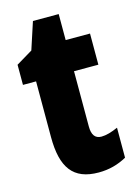

<svg xmlns="http://www.w3.org/2000/svg" viewBox="-106 -723 565 792"><g transform="rotate(-15 177.0 -327.0)"><path d="M265 -130C238 -130 225 -148 225 -184V-420H329V-553H225V-664H115L77 -548L7 -506V-420H63V-182C63 -52 107 10 216 10C261 10 300 -1 336 -21V-149C309 -137 285 -130 265 -130Z"/></g></svg>

Font: Noto Sans Myanmar UI ExtraCondensed Black
Style: Regular
Weight: 900
Width: 2
Designer: Monotype Design Team
Foundry: Monotype Imaging Inc.
Version: Version 2.103